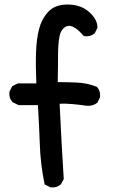

<svg xmlns="http://www.w3.org/2000/svg" viewBox="-20 -810 540 846"><path d="M200.7 14.6 181.2 4.9 176.8 2.9 175.8 -2Q158.2 -86.9 155.3 -177.7Q152.3 -263.2 147 -346.7H64.5H62L60.1 -347.7L36.6 -359.4L34.7 -360.4L33.7 -361.8Q19 -378.4 21.5 -404.3V-406.2L22.5 -407.7L32.2 -427.2L33.7 -430.2L36.6 -431.6L56.2 -441.4L58.1 -442.4H60.5H140.1Q136.7 -520.5 138.7 -577.1Q140.6 -638.2 151.9 -681.2Q163.1 -725.6 192.4 -757.8Q223.1 -791 280.3 -790Q336.9 -789.1 372.6 -757.3Q409.2 -725.1 409.2 -689.5V-687L408.2 -685.1L398.4 -665.5L397.5 -663.6L396 -662.6Q379.4 -647.9 353.5 -650.4L349.6 -650.9L347.2 -653.8Q337.9 -664.1 329.1 -672.4Q320.3 -680.7 312.5 -685.8Q304.7 -690.9 298.3 -693.4Q279.8 -700.7 264.2 -689Q255.9 -682.6 250.2 -672.9Q244.6 -663.1 242.2 -649.4Q236.3 -620.1 235.8 -570.8Q235.8 -547.4 235.4 -516.4Q234.9 -485.4 234.4 -448.2Q277.3 -448.2 317.9 -446.3Q340.8 -445.3 362.8 -440.7Q384.8 -436 404.8 -428.2L407.2 -427.2L408.7 -425.3Q423.3 -408.7 420.9 -382.8V-380.9L419.9 -379.4L410.2 -359.9L409.2 -357.9L407.2 -356.4Q386.7 -340.3 355 -344.7Q346.2 -346.2 336.7 -347.4Q327.1 -348.6 317.1 -349.6Q307.1 -350.6 296.9 -351.6Q271 -354 242.7 -353Q246.6 -266.6 251 -188.5Q255.9 -106 260.7 -23.9V-21L259.8 -18.6L249 1L248 2.4L246.6 3.4Q230 18.1 204.1 15.6H202.1Z"/></svg>

Font: NaikaiFont
Style: Bold
Weight: 700
Version: Version 1.89